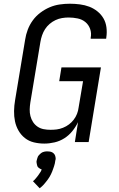

<svg xmlns="http://www.w3.org/2000/svg" viewBox="-20 -763 640 1031"><path d="M218 8Q189 8 162 1.5Q135 -5 114 -21.5Q93 -38 79.5 -61.5Q66 -85 60.5 -111.5Q55 -138 55.5 -167Q56 -196 61 -225L115 -550Q119 -577 129 -603.5Q139 -630 156 -653.5Q173 -677 197 -695Q221 -713 247 -724Q273 -735 300.5 -739Q328 -743 355 -743Q382 -743 409 -739.5Q436 -736 459.5 -727Q483 -718 503 -702Q523 -686 535.5 -664.5Q548 -643 551.5 -616.5Q555 -590 551 -563L550 -555H467V-560Q472 -585 464 -607.5Q456 -630 438.5 -644.5Q421 -659 397 -664Q373 -669 348 -669Q331 -669 313 -666Q295 -663 278 -655Q261 -647 246.5 -634.5Q232 -622 222 -606.5Q212 -591 206 -573.5Q200 -556 197 -538L143 -213Q140 -194 139.5 -175.5Q139 -157 143.5 -139.5Q148 -122 157.5 -107.5Q167 -93 181.5 -83Q196 -73 214 -69.5Q232 -66 251 -66Q268 -66 284.5 -68Q301 -70 318.5 -77Q336 -84 350.5 -95Q365 -106 376 -120.5Q387 -135 393.5 -151.5Q400 -168 402 -185L426 -327H298L310 -401H522L456 0H382L399 -107Q387 -82 368.5 -59Q350 -36 325.5 -20.5Q301 -5 273 1.5Q245 8 218 8ZM193 248 157 210Q162 206 165.5 202.5Q169 199 172.5 194.5Q176 190 179.5 186Q183 182 186 177.5Q189 173 193 167Q197 161 199 158L200 156L204 147Q201 146 198 144.5Q195 143 192 141Q189 139 186.5 137Q184 135 182 132Q180 129 179.5 125.5Q179 122 178 119Q177 116 176.5 111Q176 106 176 104L177 99Q178 94 179.5 89.5Q181 85 182.5 80.5Q184 76 187 72.5Q190 69 194 65Q198 61 201.5 58.5Q205 56 209.5 54Q214 52 220 51Q226 50 228 50H235Q239 50 244 50.5Q249 51 253 52Q257 53 260.5 55Q264 57 267.5 60Q271 63 273 66.5Q275 70 276.5 74Q278 78 278.5 83.5Q279 89 279 91L277 99Q276 107 274.5 114.5Q273 122 270.5 129Q268 136 265.5 143.5Q263 151 260 158.5Q257 166 253.5 173Q250 180 246 187Q242 194 237 200.5Q232 207 227 213.5Q222 220 215 228Q208 236 205 238Z"/></svg>

Font: Iosevka Aile Oblique
Style: Regular
Weight: 400
Italic angle: -9°
Designer: Belleve Invis
Foundry: Belleve Invis
Version: Version 31.1.0; ttfautohint (v1.8.4)